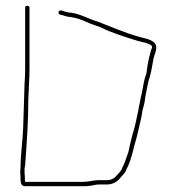

<svg xmlns="http://www.w3.org/2000/svg" viewBox="-20 -664 610 664"><path d="M68 -20H266C274 -20 281 -20 288 -21C299 -22 311 -26 322 -26H350C372 -26 387 -37 397 -50C404 -58 414 -67 417 -78L423 -90C432 -110 439 -137 445 -162C455 -194 461 -226 469 -259L473 -283C477 -298 481 -310 482 -326C486 -346 490 -370 495 -389C503 -410 506 -438 511 -462C515 -480 529 -503 513 -517C498 -530 480 -531 460 -537C407 -552 364 -572 316 -590C287 -598 258 -616 226 -620C214 -620 202 -625 192 -628C181 -629 178 -616 189 -613C201 -611 212 -605 225 -605C244 -602 262 -596 279 -588C296 -580 309 -577 327 -570C367 -550 410 -537 455 -523C467 -519 506 -514 506 -501C498 -478 491 -448 488 -422C488 -418 487 -414 486 -409C479 -391 476 -372 472 -350C470 -338 469 -338 467 -328C465 -313 461 -301 459 -286L454 -262C450 -245 448 -231 443 -215C438 -200 434 -181 430 -166C427 -153 425 -138 420 -127C415 -111 410 -98 403 -84C401 -76 392 -66 386 -60C379 -50 367 -41 350 -41H322C304 -41 287 -35 266 -35H67C66 -39 66 -43 66 -48C66 -53 66 -59 65 -65V-83C66 -84 67 -92 68 -107C73 -178 78 -246 78 -322C79 -359 82 -389 82 -424V-637C82 -642 79 -644 74 -644C69 -644 67 -642 67 -637V-424C67 -408 66 -392 65 -376C63 -326 62 -267 60 -219C58 -175 51 -126 51 -84C50 -77 50 -71 50 -65C51 -59 51 -53 51 -48C51 -32 52 -20 68 -20Z"/></svg>

Font: Electronic
Style: UltTh
Weight: 100
Version: Version 1.011